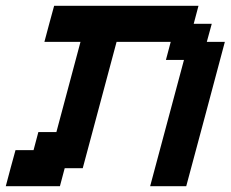

<svg xmlns="http://www.w3.org/2000/svg" viewBox="-20 -645 799 665"><path d="M500 0H625Q647.5 -83 692.1 -250Q736.8 -417 758.8 -500H696.3L713.4 -562.5H650.9L667.5 -625H167.5Q161.6 -604 150.4 -562.3Q139.2 -520.5 133.8 -500H258.8L175.3 -187.5H112.8L96.2 -125H33.7Q27.8 -104 16.6 -62.5Q5.4 -21 0 0H187.5L204.1 -62.5H266.6L383.8 -500H571.3L554.7 -437.5H617.2Z"/></svg>

Font: Faithful 32x
Style: Oblique
Weight: 400
Foundry: Faithful Resource Pack
Version: Version 1.0; January 27, 2023